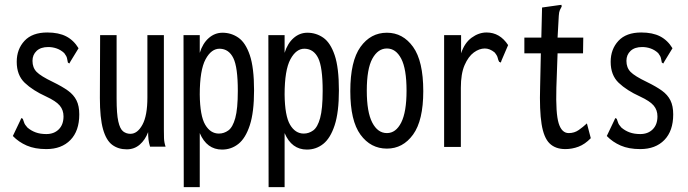

<svg xmlns="http://www.w3.org/2000/svg" viewBox="-20 -605 2840 792"><path d="M171 10Q124 10 90.5 -4.5Q57 -19 33 -44L64 -109L68 -118L74 -115Q77 -108 79.5 -99.5Q82 -91 93 -79Q108 -66 127 -59Q146 -52 171 -52Q203 -52 222.5 -71.5Q242 -91 242 -125Q242 -151 226.5 -169.5Q211 -188 170 -207Q115 -232 82 -263.5Q49 -295 49 -350Q49 -402 81 -436.5Q113 -471 175 -471Q222 -471 253 -455Q284 -439 304 -406L271 -352L266 -343L260 -347Q258 -356 256.5 -364.5Q255 -373 245 -386Q231 -399 214 -405Q197 -411 179 -411Q148 -411 131 -395Q114 -379 114 -354Q114 -326 131 -308.5Q148 -291 198 -267Q237 -248 260.5 -231Q284 -214 295.5 -191Q307 -168 307 -133Q307 -65 270.5 -27.5Q234 10 171 10Z M503 11Q468 11 443 -7.5Q418 -26 405 -72Q392 -118 392 -201L393 -460H461V-198Q461 -135 468 -104Q475 -73 488 -63Q501 -53 518 -53Q547 -53 567.5 -90.5Q588 -128 588 -203V-460H656V-71Q656 -53 656.5 -35.5Q657 -18 663 0H599Q594 -16 592.5 -29.5Q591 -43 591 -60Q579 -28 556.5 -8.5Q534 11 503 11Z M738 167 737 -460H804V-387Q816 -426 841 -448Q866 -470 898 -470Q934 -470 963.5 -449.5Q993 -429 1010.5 -377.5Q1028 -326 1028 -232Q1028 -142 1010.5 -88.5Q993 -35 963.5 -11.5Q934 12 896 12Q833 12 804 -56V167ZM883 -54Q904 -54 922 -67Q940 -80 950.5 -118Q961 -156 961 -230Q961 -328 942.5 -365.5Q924 -403 887 -404Q852 -405 828 -360.5Q804 -316 804 -215Q805 -127 826.5 -90.5Q848 -54 883 -54Z M1088 167 1087 -460H1154V-387Q1166 -426 1191 -448Q1216 -470 1248 -470Q1284 -470 1313.5 -449.5Q1343 -429 1360.5 -377.5Q1378 -326 1378 -232Q1378 -142 1360.5 -88.5Q1343 -35 1313.5 -11.5Q1284 12 1246 12Q1183 12 1154 -56V167ZM1233 -54Q1254 -54 1272 -67Q1290 -80 1300.5 -118Q1311 -156 1311 -230Q1311 -328 1292.5 -365.5Q1274 -403 1237 -404Q1202 -405 1178 -360.5Q1154 -316 1154 -215Q1155 -127 1176.5 -90.5Q1198 -54 1233 -54Z M1576 8Q1509 8 1467 -49.5Q1425 -107 1425 -229Q1425 -353 1467 -411.5Q1509 -470 1576 -470Q1642 -470 1684 -411.5Q1726 -353 1726 -229Q1726 -108 1684 -50Q1642 8 1576 8ZM1576 -56Q1613 -56 1635 -99.5Q1657 -143 1657 -231Q1657 -321 1635 -363Q1613 -405 1576 -405Q1539 -405 1516 -363Q1493 -321 1493 -231Q1493 -143 1515.5 -99.5Q1538 -56 1576 -56Z M1812 -460H1882V-385Q1896 -428 1925.5 -449.5Q1955 -471 1987 -471Q2042 -471 2076 -419L2049 -356L2046 -347L2039 -350Q2035 -357 2033 -366.5Q2031 -376 2020 -389Q2000 -405 1980 -405Q1957 -405 1934.5 -388.5Q1912 -372 1896.5 -336.5Q1881 -301 1881 -243V1H1812Z M2312 10Q2271 10 2247 -13.5Q2223 -37 2214 -93.5Q2205 -150 2208 -247L2211 -385H2143V-450H2213L2216 -574L2287 -584L2296 -585L2297 -578Q2293 -571 2289.5 -563.5Q2286 -556 2285 -540L2280 -450H2386L2385 -385H2280L2275 -243Q2272 -137 2284.5 -96.5Q2297 -56 2326 -56Q2349 -56 2367 -68.5Q2385 -81 2401 -96L2417 -35Q2393 -10 2366.5 0Q2340 10 2312 10Z M2621 10Q2574 10 2540.5 -4.5Q2507 -19 2483 -44L2514 -109L2518 -118L2524 -115Q2527 -108 2529.5 -99.5Q2532 -91 2543 -79Q2558 -66 2577 -59Q2596 -52 2621 -52Q2653 -52 2672.5 -71.5Q2692 -91 2692 -125Q2692 -151 2676.5 -169.5Q2661 -188 2620 -207Q2565 -232 2532 -263.5Q2499 -295 2499 -350Q2499 -402 2531 -436.5Q2563 -471 2625 -471Q2672 -471 2703 -455Q2734 -439 2754 -406L2721 -352L2716 -343L2710 -347Q2708 -356 2706.5 -364.5Q2705 -373 2695 -386Q2681 -399 2664 -405Q2647 -411 2629 -411Q2598 -411 2581 -395Q2564 -379 2564 -354Q2564 -326 2581 -308.5Q2598 -291 2648 -267Q2687 -248 2710.5 -231Q2734 -214 2745.5 -191Q2757 -168 2757 -133Q2757 -65 2720.5 -27.5Q2684 10 2621 10Z"/></svg>

Font: Inconsolata ExtraCondensed Medium
Style: Regular
Weight: 500
Width: 2
Monospace: yes
Designer: Raph Levien, Cyreal, Brenton Simpson
Foundry: Raph Levien, Cyreal, Google
Version: Version 3.001; ttfautohint (v1.8.2.53-6de2)